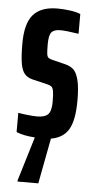

<svg xmlns="http://www.w3.org/2000/svg" viewBox="-52 -550 380 773"><g transform="rotate(5 138.0 -164.0)"><path d="M168 6 133 190H49V185L103 7Q57 4 28 -8V-86Q43 -83 66 -80.5Q89 -78 105 -78Q136 -78 149 -91.5Q162 -105 162 -142Q162 -172 159.5 -185.5Q157 -199 151 -203.5Q145 -208 132 -211L77 -224Q54 -229 42 -242.5Q30 -256 25 -284.5Q20 -313 20 -365Q20 -447 51.5 -482.5Q83 -518 149 -518Q173 -518 199 -514.5Q225 -511 242 -504V-424Q191 -432 168 -432Q142 -432 132 -419.5Q122 -407 122 -372Q122 -344 123.5 -332.5Q125 -321 130 -317Q135 -313 147 -310L196 -298Q218 -293 231.5 -281.5Q245 -270 253 -240.5Q261 -211 261 -156Q261 -76 239 -39Q217 -2 168 6Z"/></g></svg>

Font: Saira Ultra Condensed
Style: Bold
Weight: 700
Width: 1
Designer: Hector Gatti with collaboration of the Omnibus-Type team
Foundry: Omnibus-Type
Version: Version 1.001; ttfautohint (v1.8)